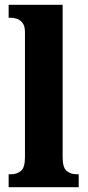

<svg xmlns="http://www.w3.org/2000/svg" viewBox="-20 -780 365 800"><path d="M16 0V-54H27Q51 -54 67.5 -68Q84 -82 84 -125V-646Q84 -672 73.5 -685Q63 -698 49.5 -702Q36 -706 27 -706H16V-760H241V-125Q241 -82 257.5 -68Q274 -54 299 -54H308V0Z"/></svg>

Font: Noto Serif Tamil Condensed ExtraBold
Style: Regular
Weight: 800
Width: 3
Designer: Indian Type Foundry, Tom Grace, and the Monotype Design Team
Foundry: Monotype Imaging Inc.
Version: Version 2.004; ttfautohint (v1.8.4.7-5d5b)